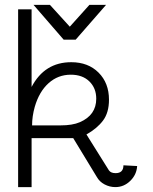

<svg xmlns="http://www.w3.org/2000/svg" viewBox="-20 -765 624 784"><path d="M289 -603H240L117 -745H184L265 -656L345 -745H413ZM109 -727V-410Q162 -511 271 -511Q340 -511 382.5 -468.5Q425 -426 425 -358Q425 -305 400.5 -272.5Q376 -240 333 -216L425 -69Q433 -58 452 -58Q484 -58 484 -90L540 -87Q538 -52 512 -26.5Q486 -1 451 -1Q428 -1 407 -12Q386 -23 375 -43L279 -201H109V-1H54V-727ZM111 -253H227Q276 -253 306 -266Q373 -295 373 -362Q373 -405 345 -432.5Q317 -460 269 -460Q217 -460 178.5 -425.5Q140 -391 122 -329Q111 -290 111 -253Z"/></svg>

Font: Bellota
Style: Regular
Weight: 400
Designer: Kemie Guaida
Foundry: Kemie Guaida
Version: Version 1.000;PS 002.000;hotconv 1.0.70;makeotf.lib2.5.58329